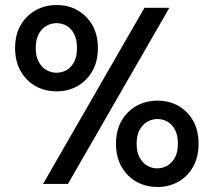

<svg xmlns="http://www.w3.org/2000/svg" viewBox="-20 -731 849 763"><path d="M151 0 554 -700H653L250 0ZM606 12Q559 12 522 -9Q485 -30 463 -68.5Q441 -107 441 -159Q441 -213 463 -251Q485 -289 522 -310Q559 -331 605 -331Q653 -331 689.5 -310Q726 -289 747.5 -251Q769 -213 769 -159Q769 -107 747.5 -68.5Q726 -30 689 -9Q652 12 606 12ZM604 -62Q627 -62 645.5 -73Q664 -84 675.5 -105.5Q687 -127 687 -160Q687 -193 676 -214.5Q665 -236 646.5 -247Q628 -258 605 -258Q584 -258 565 -247Q546 -236 534.5 -214.5Q523 -193 523 -160Q523 -127 534.5 -105.5Q546 -84 564.5 -73Q583 -62 604 -62ZM205 -368Q158 -368 121 -389Q84 -410 62 -448.5Q40 -487 40 -540Q40 -593 62 -631Q84 -669 121.5 -690Q159 -711 205 -711Q252 -711 288.5 -690Q325 -669 347 -631Q369 -593 369 -540Q369 -487 347 -448.5Q325 -410 288 -389Q251 -368 205 -368ZM204 -442Q227 -442 245.5 -453Q264 -464 275 -485.5Q286 -507 286 -540Q286 -573 275 -595Q264 -617 245.5 -628Q227 -639 205 -639Q183 -639 164 -628Q145 -617 133.5 -595Q122 -573 122 -540Q122 -508 133.5 -486Q145 -464 164 -453Q183 -442 204 -442Z"/></svg>

Font: DM Sans 24pt Medium
Style: Regular
Weight: 500
Designer: Colophon Foundry, Jonny Pinhorn
Foundry: Colophon Foundry
Version: Version 4.004;gftools[0.9.30]